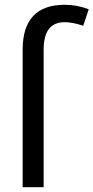

<svg xmlns="http://www.w3.org/2000/svg" viewBox="-20 -785 392 805"><path d="M251 -692Q163 -692 163 -577V0H75V-577Q75 -765 252 -765Q303 -765 352 -746L329 -677Q284 -692 251 -692Z"/></svg>

Font: Advent Sans Logo
Style: Regular
Weight: 400
Designer: Types & Symbols
Foundry: Types & Symbols
Version: Version 1.002